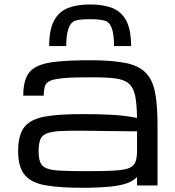

<svg xmlns="http://www.w3.org/2000/svg" viewBox="-20 -849 802 879"><path d="M359.4 10.7Q253.9 10.7 192.9 0Q126.5 -10.3 95.2 -45.9Q63 -82 63 -156.7Q63 -233.4 93.3 -269.5Q123 -304.7 188.5 -315.9Q249.5 -326.7 359.4 -326.7Q434.1 -326.7 503.4 -322.8Q556.2 -319.3 607.4 -309.1Q606.4 -374 598.6 -411.6Q590.8 -448.2 569.3 -466.8Q548.3 -484.9 506.8 -490.2Q471.2 -495.1 397 -495.1Q310.5 -495.1 274.9 -491.7Q230.5 -487.8 210.4 -479.5Q190.4 -470.7 185.5 -454.1Q180.2 -435.1 180.2 -411.1H86.4Q86.4 -463.9 101.1 -496.1Q114.7 -527.8 149.9 -544.9Q182.1 -561.5 245.1 -567.4Q305.2 -573.2 397 -573.2Q491.2 -573.2 556.2 -560.5Q616.7 -547.9 647.9 -515.1Q679.7 -482.4 690.4 -422.9Q701.2 -367.7 701.2 -270.5V0H607.4V-38.6Q590.8 -21 561.5 -10.3Q535.2 0 483.9 5.4Q427.7 10.7 359.4 10.7ZM359.4 -65.4Q457.5 -65.4 492.7 -67.4Q542.5 -69.8 567.4 -78.1Q591.8 -86.9 599.6 -106.4Q607.4 -124 607.4 -161.1V-247.6L359.4 -250.5Q293.5 -251 253.4 -249Q212.9 -246.1 191.9 -237.3Q170.4 -227.5 164.1 -209Q156.7 -189.5 156.7 -156.7Q156.7 -125 164.1 -106.4Q170.9 -87.9 191.9 -79.1Q212.9 -69.8 253.4 -67.9Q308.6 -65.4 359.4 -65.4ZM392.6 -828.6Q452.1 -828.6 494.1 -812.5Q535.6 -795.9 558.1 -754.4Q580.1 -712.9 580.1 -638.2H502Q502 -730.5 470.7 -749.5Q450.7 -761.2 392.6 -761.2Q334 -761.2 316.9 -751Q283.2 -730.5 283.2 -638.2H205.1Q205.1 -712.9 227.5 -754.4Q249 -795.4 291.5 -812.5Q333 -828.6 392.6 -828.6Z"/></svg>

Font: Michroma+
Style: Regular
Weight: 400
Designer: beogot
Foundry: beogot
Version: Version